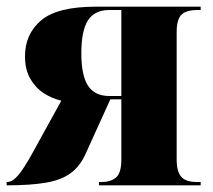

<svg xmlns="http://www.w3.org/2000/svg" viewBox="-23 -556 640 576"><path d="M-3 0V-10H-1Q14 -10 31 -29.5Q48 -49 75 -98L161 -254Q134 -260 109 -276Q84 -292 68 -319.5Q52 -347 52 -387Q52 -454 100.5 -495Q149 -536 265 -536H579V-526H571Q534 -526 520.5 -511Q507 -496 507 -461V-77Q507 -42 520.5 -26Q534 -10 567 -10H579V0H274V-10H282Q309 -10 325 -23.5Q341 -37 341 -77V-258H308L234 -95Q217 -57 189 -36.5Q161 -16 115 -8Q69 0 -3 0ZM305 -268H341V-526H305Q261 -526 241 -495Q221 -464 221 -396Q221 -330 241 -299Q261 -268 305 -268Z"/></svg>

Font: Noto Serif Display SemiCondensed ExtraBold
Style: Regular
Weight: 800
Width: 4
Designer: Monotype Design Team
Foundry: Monotype Imaging Inc.
Version: Version 2.009